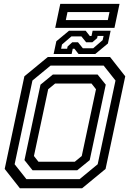

<svg xmlns="http://www.w3.org/2000/svg" viewBox="-20 -1004 693 1024"><path d="M86 0 5 -103 110 -597 235 -700H567L648 -597L543 -103L418 0ZM185 -141.5H379L416 -172L492 -528L468 -558.5H274L237 -528L161 -172ZM121 -48.5H404.5L501 -128L596 -574.5L533 -654H249.5L153 -574.5L58 -128ZM153.5 -96 110.5 -150 196 -552.5 262 -606.5H500.5L544 -552.5L458.5 -150L392 -96ZM266 -716 280.5 -784 348 -840H437L459 -812H468L474 -840H570L555.5 -772L488 -716H399L377 -744H368L362 -716ZM306 -744H338L340.5 -756L365.5 -778.5H396L422 -746.5H477L527.5 -790L532.5 -812.5H500.5L498 -800.5L472.5 -778.5H439.5L414 -810H361L310.5 -766.5ZM274.5 -855.5 301.5 -983.5H617.5L590.5 -855.5ZM331 -897H555L564 -939.5H340Z"/></svg>

Font: Tourney Medium
Style: Italic
Weight: 500
Italic angle: -12°
Version: Version 1.015